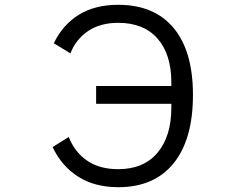

<svg xmlns="http://www.w3.org/2000/svg" viewBox="-20 -766 1040 799"><path d="M199 -154 266 -196Q291 -133 342.5 -97.5Q394 -62 472 -62Q578 -62 635.5 -130.5Q693 -199 693 -318V-334H380V-408H693V-423Q693 -540 635.5 -605.5Q578 -671 472 -671Q398 -671 347.5 -637.5Q297 -604 273 -544L204 -586Q241 -663 308 -704.5Q375 -746 472 -746Q622 -746 702.5 -649.5Q783 -553 783 -371Q783 -186 702.5 -86.5Q622 13 472 13Q374 13 305 -31Q236 -75 199 -154Z"/></svg>

Font: IBM Plex Sans JP
Style: Regular
Weight: 400
Designer: Mike Abbink; Paul van der Laan; Pieter van Rosmalen; Wujin Sim; Yejin Wi; Jinhee Kim; Boomi Park; Yona Kim; Kichan Ma
Foundry: Sandoll Inc.
Version: Version 1.001